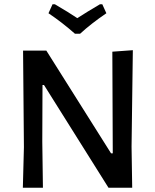

<svg xmlns="http://www.w3.org/2000/svg" viewBox="-20 -879 728 899"><path d="M459 -859 478 -817Q406 -768 355 -721H331Q271 -774 207 -817L226 -859H237Q302 -821 342 -794Q385 -822 448 -859ZM602 -644 596 -192 599 0H488L186 -481H179L178 -215L181 0H87L92 -190L88 -642H197L500 -161H508L506 -637Z"/></svg>

Font: Alegreya Sans Medium
Style: Regular
Weight: 500
Designer: Juan Pablo del Peral
Foundry: Huerta Tipografica
Version: Version 2.007